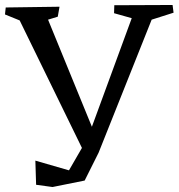

<svg xmlns="http://www.w3.org/2000/svg" viewBox="-20 -728 717 771"><path d="M191 23 125 14 122 -83 257 -44 309 -134 59 -646 0 -670 3 -698 219 -701 212 -661 173 -649 349 -219 509 -655 438 -675 439 -707 673 -708 677 -677 589 -649 376 -115 320 -3Z"/></svg>

Font: Underdog
Style: Regular
Weight: 400
Designer: Sergey Steblina
Foundry: Sergey Steblina, Jovanny Lemonad
Version: Version 1.001; ttfautohint (v0.9)